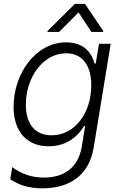

<svg xmlns="http://www.w3.org/2000/svg" viewBox="-20 -776 642 1011"><path d="M291.5 -608 393.5 -710.6 461.3 -608H523.1L523.8 -612.6L427.6 -755.7H374.6L230.1 -612.6L229.8 -608ZM202.8 215.6C343.4 215.6 448.5 150.6 473.4 0.4L562.9 -545.5H501.4L484 -441.4H477.6C465.2 -490.4 428.3 -552.9 328.1 -552.9C165.5 -552.9 51.5 -384.6 51.5 -214.8C51.5 -79.2 124.6 -5.7 236.5 -5.7C334.9 -5.7 393.1 -62.5 422.6 -112.6H428.3L410.9 -5.3C392 110.8 312.5 159.1 211.3 159.1C146.7 159.1 92.7 139.6 44.4 104L34.1 168C82 199.9 135.7 215.6 202.8 215.6ZM251.8 -63.6C162.6 -63.6 116.1 -124.6 116.1 -225.9C116.1 -366.8 205.6 -495.4 327.8 -495.4C414.4 -495.4 460.6 -431.5 460.6 -326.3C460.6 -186.1 377.8 -63.6 251.8 -63.6Z"/></svg>

Font: TID UI Light
Style: Italic
Weight: 300
Italic angle: -9.39999°
Designer: The TID Project Authors
Foundry: Bakken & Bæck
Version: Version 1.001;hotconv 1.0.109;makeotfexe 2.5.65596